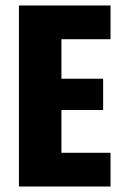

<svg xmlns="http://www.w3.org/2000/svg" viewBox="-20 -680 449 700"><path d="M49 0V-660H204V0ZM155 0V-123H383V0ZM155 -279V-393H356V-279ZM155 -537V-660H383V-537Z"/></svg>

Font: Bricolage Grotesque 24pt Condensed ExtraBold
Style: Regular
Weight: 800
Width: 3
Designer: Mathieu Triay
Foundry: Atelier Triay
Version: Version 1.001;gftools[0.9.33.dev8+g029e19f]